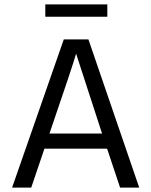

<svg xmlns="http://www.w3.org/2000/svg" viewBox="-20 -853 688 873"><path d="M468 -777H186V-833H468ZM122 0H35L270 -674H382L613 0H526L467 -177H182ZM326 -609Q312 -558 205 -246H444Z"/></svg>

Font: Hind Madurai
Style: Regular
Weight: 400
Designer: Jyotish Sonowal
Foundry: Indian Type Foundry
Version: Version 0.702;PS 1.0;hotconv 1.0.81;makeotf.lib2.5.63406